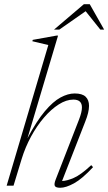

<svg xmlns="http://www.w3.org/2000/svg" viewBox="-20 -878 512 908"><path d="M82.5 -126.5 44 0H11.5L208.5 -665L133 -683L135 -689.5L246 -709.5H254.5L110 -224.5Q153 -305.5 192 -351.8Q231 -398 266.2 -417Q301.5 -436 333 -436Q369 -436 385 -420.5Q401 -405 401 -377.5Q401 -347 383 -302.5L273.5 -22Q296.5 -22.5 329.2 -36.8Q362 -51 411.5 -97L420 -87.5Q368.5 -32 330 -11Q291.5 10 265 10Q243.5 10 239.2 1Q235 -8 243.5 -29.5L353.5 -312Q367.5 -348 367.5 -370Q367.5 -407 327 -407Q293.5 -407 257.8 -384.2Q222 -361.5 188.2 -322.2Q154.5 -283 127 -232.5Q99.5 -182 82.5 -126.5ZM235.5 -738 376.5 -858H404.5L472.5 -738H454.5L385 -825L260.5 -738Z"/></svg>

Font: Newsreader Text ExtraLight
Style: Italic
Weight: 275
Italic angle: -17°
Designer: Hugues Gentile
Foundry: Production Type
Version: Version 1.001